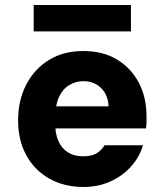

<svg xmlns="http://www.w3.org/2000/svg" viewBox="-20 -732 651 764"><path d="M312 12Q235 12 176 -21.5Q117 -55 84.5 -114.5Q52 -174 52 -252Q52 -333 84.5 -395.5Q117 -458 175 -493.5Q233 -529 311 -529Q389 -529 445 -495.5Q501 -462 532 -403.5Q563 -345 563 -269Q563 -259 563 -247Q563 -235 561 -221H158V-309H412Q410 -355 382 -382Q354 -409 312 -409Q281 -409 255 -393Q229 -377 214.5 -345.5Q200 -314 200 -266V-236Q200 -199 212.5 -170.5Q225 -142 250 -126Q275 -110 310 -110Q345 -110 364.5 -122Q384 -134 396 -154H549Q535 -107 501.5 -69.5Q468 -32 419.5 -10Q371 12 312 12ZM114 -607V-712H501V-607Z"/></svg>

Font: DM Sans 11pt Black
Style: Regular
Weight: 900
Version: Version 4.004;gftools[0.9.30]